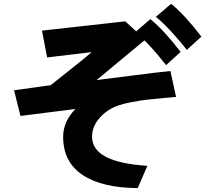

<svg xmlns="http://www.w3.org/2000/svg" viewBox="-20 -920 1061 993"><path d="M52.7 -453.1 242.2 -479.5Q412.1 -613.3 454.1 -650.4L223.6 -623L197.3 -761.7L627.9 -809.6L731.4 -714.8L479.5 -505.9Q512.7 -509.8 656.2 -528.3Q799.8 -546.9 861.3 -552.7L890.6 -418.9Q879.9 -418 826.2 -413.1Q772.5 -408.2 739.3 -404.3Q706.1 -400.4 659.7 -391.6Q613.3 -382.8 583 -371.1Q529.3 -350.6 492.7 -307.1Q456.1 -263.7 456.1 -212.9Q456.1 -80.1 742.2 -62.5L692.4 52.7Q507.8 51.8 407.2 -15.1Q306.6 -82 306.6 -212.9Q306.6 -291 370.1 -356.4L85.9 -320.3ZM786.1 -833 865.2 -900.4Q938.5 -839.8 1021.5 -730.5L946.3 -662.1Q912.1 -706.1 866.2 -755.9Q820.3 -805.7 786.1 -833ZM679.7 -753.9 757.8 -821.3Q831.1 -760.7 914.1 -651.4L838.9 -583Q752.9 -694.3 679.7 -753.9Z"/></svg>

Font: Gothic A1 Black
Style: Regular
Weight: 900
Version: Version 2.50